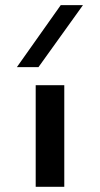

<svg xmlns="http://www.w3.org/2000/svg" viewBox="-20 -718 384 738"><path d="M127.9 -460H44.9L213.4 -698.2H298.8ZM117.2 0V-390.6H227.1V0Z"/></svg>

Font: Squarish Sans CT
Style: Regular
Weight: 400
Version: Version 0.9